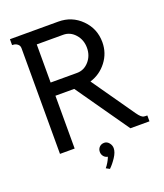

<svg xmlns="http://www.w3.org/2000/svg" viewBox="-176 -915 1051 1230"><g transform="rotate(-20 350.0 -300.0)"><path d="M370 -710H190V-450H370Q418 -450 451.5 -488Q485 -526 485 -580Q485 -634 451.5 -672Q418 -710 370 -710ZM700 -40V0H570L318 -360H190V0H90V-720Q90 -738 77.5 -748Q65 -758 52 -759L40 -760V-800H370Q462 -800 526 -736Q590 -672 590 -580Q590 -506 545.5 -448Q501 -390 432 -369L634 -80Q648 -60 658 -51.5Q668 -43 675.5 -41.5Q683 -40 700 -40ZM358 200 334 187Q345 174 354.5 158Q364 142 368 132L372 122Q355 119 344.5 106Q334 93 334 76Q334 56 347 43Q360 30 380 30Q399 30 412.5 46.5Q426 63 426 83Q426 110 404 143.5Q382 177 358 200Z"/></g></svg>

Font: Laverick
Style: Regular
Weight: 400
Designer: Daniel Pimley
Foundry: Daniel Pimley
Version: Version 1.000;PS 001.001;hotconv 1.0.56